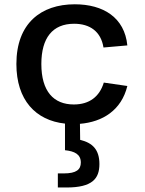

<svg xmlns="http://www.w3.org/2000/svg" viewBox="-20 -552 660 873"><path d="M559 -161 452 -176.5C432.5 -112.5 386.5 -77 315.5 -77C224 -77 168 -136.5 168 -261C168 -379.5 219 -444 317 -444C388.5 -444 439 -409 450.5 -336L559 -345.5C546.5 -472.5 449.5 -532.5 320 -532.5C166 -532.5 54.5 -445.5 54.5 -261C54.5 -97 142 -4.5 275.5 10V131C319 135.5 347.5 149.5 347.5 187C347.5 218.5 328 236.5 270 236.5H243V300.5H282.5C400 300.5 432 260 432 194C432 128.5 401 97.5 344.5 84L343.5 11C446.5 2.5 532 -50.5 559 -161Z"/></svg>

Font: Monaspace Neon Medium
Style: Regular
Weight: 500
Designer: Riley Cran & the Lettermatic Team
Foundry: Lettermatic
Version: Version 1.200 (Monaspace Neon)